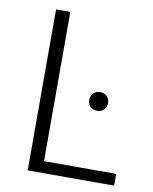

<svg xmlns="http://www.w3.org/2000/svg" viewBox="-80 -761 656 822"><g transform="rotate(10 248.0 -350.0)"><path d="M97 -700H159V-51H473V0H97ZM304 -343Q304 -361 315.5 -372.5Q327 -384 345 -384Q363 -384 374.5 -372.5Q386 -361 386 -343Q386 -326 374.5 -314.5Q363 -303 345 -303Q327 -303 315.5 -314.5Q304 -326 304 -343Z"/></g></svg>

Font: Post Grotesk Light
Style: Light
Weight: 300
Version: Version 1.0